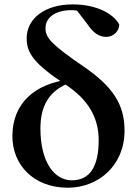

<svg xmlns="http://www.w3.org/2000/svg" viewBox="-20 -839 635 874"><path d="M288.5 15.5C427.1 15.5 546.9 -84.7 546.9 -244.2C546.9 -362.8 495 -444 359.5 -536.9C215 -636 187.1 -666.4 187.1 -710.3C187.1 -762.9 237 -792.7 304.5 -792.7C338 -792.7 365.6 -783.5 386.1 -770.4L383.3 -795.1L323.1 -800.4L379.5 -726.8C405.9 -686.5 434.6 -671.1 462.8 -671.1C496.9 -671.1 522.1 -696.6 522.9 -727.4C494.6 -779.3 415.5 -819 311.2 -819C185.4 -819 101.4 -755.9 101.4 -664.2C101.4 -596.2 136.4 -547.8 278.5 -453.9C379.8 -387.1 429.2 -305.5 429.2 -201.4C429.2 -76.1 386.2 -18.2 306.7 -18.2C226.7 -18.2 164 -102.6 164 -253.5C164 -354.4 200.4 -428.6 306.7 -465.6L289.1 -487.7V-476.6C141.1 -456.4 36.4 -371.5 36.4 -219C36.4 -88.7 132.7 15.5 288.5 15.5Z"/></svg>

Font: Source Han Serif CN VF
Style: Regular
Weight: 250
Designer: Ryoko NISHIZUKA 西塚涼子 (kana & ideographs); Frank Grießhammer (Latin, Greek & Cyrillic); Wenlong ZHANG 张文龙 (bopomofo); San
Foundry: Adobe
Version: Version 2.002;hotconv 1.1.0;makeotfexe 2.6.0